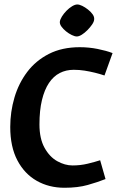

<svg xmlns="http://www.w3.org/2000/svg" viewBox="-20 -842 533 875"><path d="M273.7 13.7Q203.1 13.7 147.2 -18.1Q91.3 -50 59 -111.6Q26.7 -173.2 26.7 -263.2Q26.7 -332.5 45.9 -397.6Q65.1 -462.7 104.2 -514.4Q143.3 -566 203 -596.4Q262.8 -626.9 343.9 -626.9Q384.9 -626.9 424.6 -619Q464.3 -611.1 493 -600.1L456.2 -498Q435.1 -505.1 412.2 -510.7Q389.4 -516.3 365.6 -520.1Q341.7 -523.9 315.9 -523.9Q280.9 -523.9 252.2 -509.2Q223.6 -494.4 203.1 -463.8Q182.6 -433.2 171.2 -386.1Q159.8 -339.1 159.8 -275Q159.8 -210.4 182.9 -168.7Q205.9 -127 240.8 -107.5Q275.7 -88 310.8 -88Q346.5 -88 379.3 -95.9Q412.1 -103.8 436.4 -111.7L460.9 -26Q425.3 -11.9 380.1 0.9Q334.9 13.7 273.7 13.7ZM330 -675.8Q320.7 -675.8 307.3 -682.3Q293.9 -688.7 281 -699.1Q268.2 -709.4 259.9 -721Q251.7 -732.6 252.7 -742.9Q253.8 -753.1 262.2 -766.8Q270.7 -780.4 283 -793Q295.3 -805.6 308.7 -813.6Q322.1 -821.6 332 -821.6Q341.8 -821.6 354.9 -815.2Q368.1 -808.7 380.9 -798.6Q393.8 -788.6 402 -777Q410.2 -765.4 409.2 -754.1Q408.7 -743.3 399.7 -730.2Q390.7 -717.1 378.1 -704.4Q365.5 -691.8 352.7 -683.8Q339.8 -675.8 330 -675.8Z"/></svg>

Font: Ancizar Sans Thin
Style: Italic
Weight: 100
Italic angle: -4°
Designer: Cesar Puertas, Viviana Monsalve, Julian Moncada, Julian Prieto, Jose Castro, Mariel Hernandez, Felipe Aragon, Sara Alarc
Version: Version 8.100